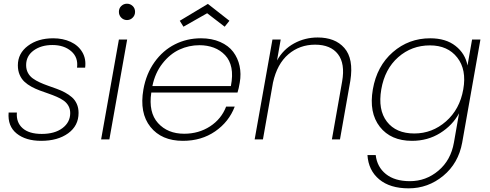

<svg xmlns="http://www.w3.org/2000/svg" viewBox="-20 -758 2667 1044"><path d="M407.2 -144Q407.2 -74.2 350.6 -33.2Q293.9 7.8 204.1 7.8Q120.1 7.8 70.6 -32Q21 -71.8 26.9 -146H71.8Q67.4 -92.8 102.5 -61.3Q137.7 -29.8 207 -29.8Q277.8 -29.8 319.8 -61.5Q361.8 -93.3 361.8 -143.1Q361.8 -165 352.1 -182.4Q342.3 -199.7 325.9 -211.2Q309.6 -222.7 288.1 -231.9Q266.6 -241.2 243.2 -249.3Q219.7 -257.3 196 -266.1Q172.4 -274.9 150.9 -286.6Q129.4 -298.3 113 -313.5Q96.7 -328.6 86.9 -351.3Q77.1 -374 77.1 -402.8Q77.1 -467.8 131.8 -508.8Q186.5 -549.8 269 -549.8Q322.3 -549.8 364 -530.5Q405.8 -511.2 427.5 -474.4Q449.2 -437.5 442.9 -390.1H398.9Q406.2 -445.8 367.2 -479.5Q328.1 -513.2 265.1 -513.2Q203.6 -513.2 162.8 -483.4Q122.1 -453.6 122.1 -403.8Q122.1 -380.4 131.8 -362.1Q141.6 -343.8 158.2 -331.8Q174.8 -319.8 196 -310.1Q217.3 -300.3 241 -292Q264.6 -283.7 288.3 -275.1Q312 -266.6 333.3 -255.1Q354.5 -243.7 371.1 -229.2Q387.7 -214.8 397.5 -193.1Q407.2 -171.4 407.2 -144Z M529.8 0 626.5 -543H671.4L574.7 0ZM701.4 -661.9Q688.5 -648.9 670.4 -648.9Q652.3 -648.9 639.4 -661.9Q626.5 -674.8 626.5 -693.8Q626.5 -712.9 639.4 -725.3Q652.3 -737.8 670.4 -737.8Q688.5 -737.8 701.4 -725.3Q714.4 -712.9 714.4 -693.8Q714.4 -674.8 701.4 -661.9Z M1064.5 -512.2Q1007.3 -512.2 955.8 -488.5Q904.3 -464.8 863.8 -413.3Q823.2 -361.8 808.6 -290H1235.4Q1246.6 -347.2 1238.3 -388.9Q1230 -430.7 1204.1 -458Q1178.2 -485.4 1142.6 -498.8Q1106.9 -512.2 1064.5 -512.2ZM1256.3 -178.2Q1224.6 -95.2 1149.9 -43.7Q1075.2 7.8 974.6 7.8Q858.4 7.8 797.9 -68.1Q737.3 -144 759.8 -272Q774.9 -356.9 820.3 -420.4Q865.7 -483.9 930.9 -516.8Q996.1 -549.8 1072.8 -549.8Q1131.8 -549.8 1177.2 -529.8Q1222.7 -509.8 1248 -476.1Q1273.4 -442.4 1282.7 -399.4Q1292 -356.4 1283.7 -309.1Q1278.3 -275.9 1271.5 -254.9H802.7Q786.6 -147 839.1 -88.9Q891.6 -30.8 981.4 -30.8Q1060.5 -30.8 1122.1 -70.8Q1183.6 -110.8 1209.5 -178.2ZM1110.4 -736.8 1227.5 -645 1201.7 -612.8 1106.4 -686 977.5 -612.8 957.5 -645Z M1784.7 0 1840.3 -314.9Q1857.4 -412.1 1817.6 -463.6Q1777.8 -515.1 1693.4 -515.1Q1609.4 -515.1 1548.1 -462.9Q1486.8 -410.6 1464.4 -309.1L1409.7 0H1364.7L1461.4 -543H1506.3L1486.3 -429.2Q1520 -489.7 1579.1 -522Q1638.2 -554.2 1707.5 -554.2Q1753.9 -554.2 1790.3 -540.3Q1826.7 -526.4 1852.3 -497.3Q1877.9 -468.3 1886.2 -423.6Q1894.5 -378.9 1884.8 -317.9L1828.6 0Z M2007.3 -272Q2029.3 -398.9 2116 -474.4Q2202.6 -549.8 2319.3 -549.8Q2404.3 -549.8 2457 -508.3Q2509.8 -466.8 2522 -401.9L2546.9 -543H2592.3L2493.2 17.1Q2472.7 129.9 2390.1 198Q2307.6 266.1 2202.1 266.1Q2100.6 266.1 2042 217.3Q1983.4 168.5 1978 85H2022.9Q2030.3 149.9 2078.4 188.5Q2126.5 227.1 2209 227.1Q2296.4 227.1 2364 169.9Q2431.6 112.8 2448.2 17.1L2476.1 -142.1Q2440.9 -76.7 2373.3 -34.4Q2305.7 7.8 2220.2 7.8Q2105 7.8 2045.2 -68.8Q1985.4 -145.5 2007.3 -272ZM2499 -272Q2518.1 -378.9 2466.3 -445.1Q2414.6 -511.2 2317.9 -511.2Q2218.3 -511.2 2145.3 -447Q2072.3 -382.8 2053.2 -272Q2034.2 -161.1 2083.7 -96.7Q2133.3 -32.2 2232.9 -32.2Q2330.1 -32.2 2405 -97.9Q2480 -163.6 2499 -272Z"/></svg>

Font: SVN-Poppins ExtraLight
Style: Italic
Weight: 200
Italic angle: -10°
Designer: Ninad Kale (Devanagari), Jonny Pinhorn (Latin)
Foundry: Indian Type Foundry
Version: Version 3.002 2017